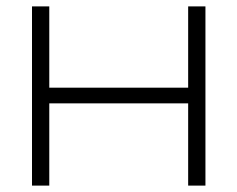

<svg xmlns="http://www.w3.org/2000/svg" viewBox="-20 -580 742 600"><path d="M80 -560H134V0H80ZM568 -560H622V0H568ZM109 -306H600V-257H109Z"/></svg>

Font: Unbounded ExtraLight
Style: Regular
Weight: 250
Designer: Luke Prowse, Jean-Baptiste Morizot, Fátima Lázaro, Florian Runge
Foundry: NaN
Version: Version 1.701;gftools[0.9.28.dev5+ged2979d]